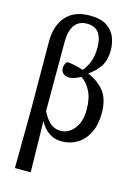

<svg xmlns="http://www.w3.org/2000/svg" viewBox="-146 -847 828 1162"><g transform="rotate(15 268.0 -265.5)"><path d="M68 239 71 -126 69 -550Q68 -652 119 -711Q170 -770 268 -770Q337 -770 375.5 -744.5Q414 -719 429 -680Q444 -641 444 -600Q444 -539 420 -500.5Q396 -462 350 -430V-427Q410 -404 450 -355.5Q490 -307 490 -217Q490 -145 464.5 -94Q439 -43 395.5 -16.5Q352 10 299 10Q261 10 234 -4.5Q207 -19 189.5 -39Q172 -59 163 -78H161L167 239ZM276 -50Q325 -50 360.5 -94Q396 -138 396 -214Q396 -286 372 -331.5Q348 -377 314 -398Q299 -390 279.5 -382.5Q260 -375 248 -375Q223 -374 207 -386Q191 -398 191 -421Q191 -429 194 -440.5Q197 -452 207 -462Q222 -463 251.5 -457Q281 -451 310 -441Q333 -467 347.5 -504.5Q362 -542 362 -596Q362 -653 338.5 -685.5Q315 -718 264 -718Q213 -718 187 -681.5Q161 -645 161 -576V-143Q181 -101 208.5 -75.5Q236 -50 276 -50Z"/></g></svg>

Font: Noto Serif SemiCondensed
Style: Regular
Weight: 400
Width: 4
Designer: Monotype Design Team
Foundry: Monotype Imaging Inc.
Version: Version 2.013